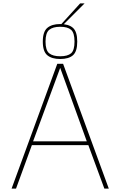

<svg xmlns="http://www.w3.org/2000/svg" viewBox="-20 -1106 706 1126"><path d="M48 0 316 -732H350L618 0H592L498 -255H167L74 0ZM174 -277H489L333 -708ZM333 -760Q284 -760 257.5 -782Q231 -804 231 -862Q231 -920 257.5 -942.5Q284 -965 333 -965Q383 -965 408 -942.5Q433 -920 433 -862Q433 -804 408 -782Q383 -760 333 -760ZM333 -776Q377 -776 397 -793.5Q417 -811 417 -862Q417 -913 397 -931Q377 -949 333 -949Q290 -949 268.5 -931Q247 -913 247 -862Q247 -811 268.5 -793.5Q290 -776 333 -776ZM329 -953 450 -1086H476L343 -953Z"/></svg>

Font: Exo Thin Thin
Style: Regular
Weight: 250
Version: Version 2.000